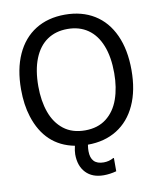

<svg xmlns="http://www.w3.org/2000/svg" viewBox="-100 -819 908 1101"><g transform="rotate(-10 354.0 -269.0)"><path d="M355 15.1 354 21.5Q351.6 37.1 351.6 52.2Q351.6 130.9 426.8 130.9Q458 130.9 483.9 116.2H488.3V193.4Q450.7 203.6 414.6 203.6Q348.1 203.6 310.8 164.3Q273.4 125 273.4 57.1Q273.4 38.1 280.3 8.3Q111.3 -24.4 54.7 -203.1Q32.2 -273.4 32.2 -363.3Q32.2 -481 71 -566.4Q109.9 -651.9 182.1 -697Q254.4 -742.2 353.5 -742.2Q452.1 -742.2 524.7 -697.5Q597.2 -652.8 636.2 -567.4Q675.3 -481.9 675.3 -363.3Q675.3 -245.1 636.2 -159.9Q597.2 -74.7 524.9 -29.8Q452.6 15.1 355 15.1ZM354 -658.7Q285.2 -658.7 235.6 -624.8Q186 -590.8 159.4 -524.4Q132.8 -458 132.8 -363.3Q132.8 -278.3 156.5 -211.9Q180.2 -145.5 229.7 -106.9Q279.3 -68.4 354 -68.4Q428.2 -68.4 477.8 -106.7Q527.3 -145 551 -211.7Q574.7 -278.3 574.7 -363.3Q574.7 -457.5 548.3 -523.9Q522 -590.3 472.4 -624.5Q422.9 -658.7 354 -658.7Z"/></g></svg>

Font: SG Kara Bold
Style: Regular
Weight: 400
Designer: Damoon Khanjanzadeh
Version: Version 1.000